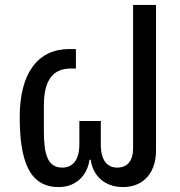

<svg xmlns="http://www.w3.org/2000/svg" viewBox="-20 -747 729 779"><path d="M218 12C290 12 335 -37 343 -99H348C356 -37 402 12 479 12C562 12 613 -46 613 -136V-727H520V-145C520 -94 496 -67 456 -67C414 -67 389 -97 389 -161V-256H302V-161C302 -97 274 -67 233 -67C171 -67 158 -125 158 -216V-319C158 -423 196 -469 267 -469H288V-548H261C134 -548 60 -451 60 -272C60 -92 100 12 218 12Z"/></svg>

Font: IBM Plex Thai Text
Style: Regular
Weight: 450
Designer: Mike Abbink, Paul van der Laan, Pieter van Rosmalen, Ben Mitchell, Mark Frömberg
Foundry: Bold Monday
Version: Version 1.0